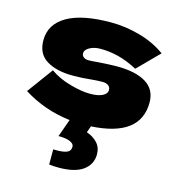

<svg xmlns="http://www.w3.org/2000/svg" viewBox="-119 -658 947 1027"><g transform="rotate(15 354.5 -144.5)"><path d="M409 9 396 45Q432 57 455.5 82Q479 107 479 146Q479 201 434 234Q389 267 299 267Q275 267 246 264V180Q295 182 318.5 173.5Q342 165 342 140Q342 124 320 114Q298 104 255 104L290 6Q147 -11 30 -85L135 -228Q181 -195 246 -176.5Q311 -158 358 -158Q403 -158 427.5 -170.5Q452 -183 452 -203Q452 -219 440 -228Q428 -237 407 -237Q394 -237 377.5 -236Q361 -235 351 -234Q299 -228 244 -228Q155 -228 99.5 -261.5Q44 -295 44 -371Q44 -459 127 -507.5Q210 -556 371 -556Q450 -556 530.5 -533.5Q611 -511 673 -466L558 -350Q501 -380 451.5 -392.5Q402 -405 352 -405Q317 -405 292 -391Q267 -377 267 -359Q267 -345 277.5 -337Q288 -329 305 -329Q322 -329 352 -332Q425 -337 461 -337Q565 -337 622 -302Q679 -267 679 -195Q679 -6 409 9Z"/></g></svg>

Font: Dela Gothic One
Style: Regular
Weight: 400
Designer: aratakana
Foundry: aratakana
Version: Version 1.004